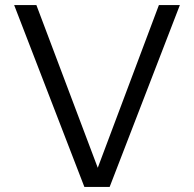

<svg xmlns="http://www.w3.org/2000/svg" viewBox="-20 -740 768 760"><path d="M314 0 36 -720H124L382 -36H352L609 -720H692L414 0Z"/></svg>

Font: Instrument Sans
Style: Regular
Weight: 400
Designer: Rodrigo Fuenzalida
Foundry: fragTYPE
Version: Version 1.000;gftools[0.9.28]